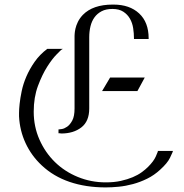

<svg xmlns="http://www.w3.org/2000/svg" viewBox="-20 -793 804 837"><path d="M305 -637Q305 -637 305.5 -646Q306 -655 309 -668.5Q312 -682 319.5 -697.5Q327 -713 341 -728Q385 -773 471 -773Q473 -773 475 -773Q545 -773 586.5 -734.5Q628 -696 628 -626V-623H564V-626Q564 -648 560.5 -670.5Q557 -693 546.5 -711.5Q536 -730 517.5 -742Q499 -754 470 -754Q442 -754 423 -744Q404 -734 392 -717.5Q380 -701 374.5 -678.5Q369 -656 369 -631V-320Q369 -264 334.5 -237.5Q300 -211 247 -211L241 -212H235V-229H238Q239 -229 249.5 -230.5Q260 -232 272.5 -240.5Q285 -249 295 -267.5Q305 -286 305 -320ZM734 -135 732 -129Q732 -128 721 -105Q710 -82 678 -53Q652 -29 621.5 -14Q591 1 559.5 9.5Q528 18 497.5 21Q467 24 441 24Q354 24 283.5 0Q213 -24 162 -72Q117 -114 91.5 -169Q66 -224 63 -286Q63 -286 63 -301Q63 -316 65.5 -340Q68 -364 74.5 -395.5Q81 -427 95 -459.5Q109 -492 131 -523.5Q153 -555 186 -580H254L246 -575Q246 -575 227 -556Q208 -537 186 -502.5Q164 -468 145.5 -418.5Q127 -369 127 -306Q127 -241 152 -184.5Q177 -128 219.5 -86.5Q262 -45 319.5 -21.5Q377 2 441 2Q478 2 507 -4.5Q536 -11 558.5 -20.5Q581 -30 597.5 -42Q614 -54 625 -65Q650 -90 659 -110.5Q668 -131 668 -132V-135ZM579 -396H425L460 -455H611Z"/></svg>

Font: Milkman
Style: Regular
Weight: 300
Designer: Giulia Boggio / Martin Desinde
Version: Version 1.000